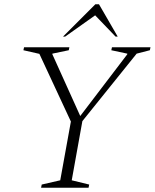

<svg xmlns="http://www.w3.org/2000/svg" viewBox="-20 -882 727 902"><path d="M173 0 176 -15 263 -35 313 -311 165 -629 90 -646 93 -660H306L303 -646L226 -630V-627L357 -337L578 -627V-630L503 -646L506 -660H687L684 -646L622 -630L367 -313L317 -35L399 -15L396 0ZM276 -710 428 -862H445L533 -710H523L427 -810L286 -710Z"/></svg>

Font: Spectral SC ExtraLight
Style: Italic
Weight: 275
Italic angle: -10°
Designer: Jean-Baptiste Levee
Foundry: Production Type
Version: Version 2.001